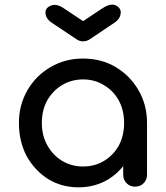

<svg xmlns="http://www.w3.org/2000/svg" viewBox="-20 -803 715 827"><path d="M318.4 3.9Q245.1 3.9 186.5 -32.2Q128.9 -69.3 94.7 -130.9Q61.5 -194.3 61.5 -273.4Q61.5 -351.6 98.6 -415Q134.8 -477.5 197.3 -513.7Q259.8 -550.8 337.9 -550.8Q416 -550.8 477.5 -514.6Q540 -477.5 576.2 -415Q613.3 -351.6 613.3 -273.4Q599.6 -273.4 574.2 -273.4Q574.2 -194.3 540 -131.8Q506.8 -69.3 449.2 -32.2Q390.6 3.9 318.4 3.9ZM337.9 -85.9Q388.7 -85.9 428.7 -110.4Q468.8 -134.8 492.2 -176.8Q514.6 -219.7 514.6 -273.4Q514.6 -327.1 492.2 -369.1Q468.8 -412.1 428.7 -435.5Q388.7 -460.9 337.9 -460.9Q288.1 -460.9 247.1 -436.5Q207 -412.1 182.6 -369.1Q160.2 -327.1 160.2 -273.4Q160.2 -219.7 183.6 -177.7Q207 -134.8 247.1 -110.4Q288.1 -85.9 337.9 -85.9ZM561.5 1Q540 1 525.4 -13.7Q510.7 -28.3 510.7 -49.8Q510.7 -100.6 510.7 -203.1Q515.6 -229.5 530.3 -308.6Q550.8 -299.8 613.3 -273.4Q613.3 -216.8 613.3 -49.8Q613.3 -28.3 598.6 -13.7Q584 1 561.5 1ZM337.9 -625Q323.2 -625 311.5 -632.8Q274.4 -657.2 200.2 -707Q175.8 -724.6 175.8 -750Q175.8 -769.5 200.2 -779.3Q224.6 -789.1 258.8 -764.6Q285.2 -747.1 337.9 -711.9Q357.4 -725.6 417 -764.6Q444.3 -783.2 462.9 -783.2Q470.7 -783.2 477.5 -780.3Q500 -769.5 500 -750Q500 -724.6 475.6 -707Q439.5 -682.6 365.2 -632.8Q352.5 -625 337.9 -625Z"/></svg>

Font: Abed
Style: Bold
Weight: 700
Designer: Johan Aakerlund
Version: Version 3.105